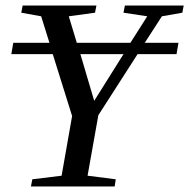

<svg xmlns="http://www.w3.org/2000/svg" viewBox="-20 -675 685 695"><path d="M297 -39 399 -26 395 0H92L97 -26L203 -39L241 -255L171 -479H21L28 -520H159L129 -616L57 -629L62 -655H329L324 -629L229 -616L258 -520H452L513 -616L427 -629L432 -655H645L640 -629L566 -616L504 -520H626L619 -479H478L336 -258ZM321 -310 427 -479H271Z"/></svg>

Font: Libra Serif Modern
Style: Italic
Weight: 400
Italic angle: -12°
Designer: Stefan Peev, Context Ltd
Foundry: Stefan Peev, Context Ltd
Version: Version 1.000